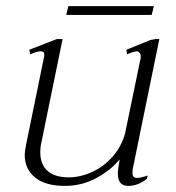

<svg xmlns="http://www.w3.org/2000/svg" viewBox="-20 -599 575 629"><path d="M477 -550H197L204 -579H484ZM429 -16Q440 -16 464 -24L461 -13Q432 10 400 10Q366 10 366 -30Q366 -43 372 -77Q345 -43 297 -16.5Q249 10 192 10Q129 10 95 -17.5Q61 -45 61 -92Q61 -101 65 -123L125 -416V-420Q125 -431 113 -431Q101 -431 79 -421L76 -436L166 -471H185L116 -134Q112 -118 112 -100Q112 -60 136 -39Q160 -18 205 -18Q243 -18 281.5 -35.5Q320 -53 349 -86Q378 -119 390 -163L441 -410V-415Q441 -426 430 -431Q419 -431 396 -421L394 -436L473 -468L490 -471H502L415 -46Q414 -41 414 -33Q414 -16 429 -16Z"/></svg>

Font: Taviraj ExtraLight
Style: Italic
Weight: 275
Italic angle: -12°
Designer: Katatrad Team
Foundry: CadsonDemak
Version: Version 1.001